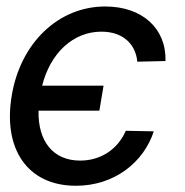

<svg xmlns="http://www.w3.org/2000/svg" viewBox="-20 -573 583 604"><path d="M305.8 -303.6H112.6C138.8 -407.3 210.9 -473.4 299 -473.4C371.8 -473.4 407.7 -429 411.9 -378.9L500.7 -381C503.2 -484 427.2 -552.6 311.1 -552.6C162.3 -552.6 44 -436.1 17 -272.7C-11.4 -105.5 65.7 11.4 218.8 11.4C339.8 11.4 431.8 -62.1 463.8 -159.8L375.7 -161.6C350.5 -103.3 296.9 -67.8 232.2 -67.8C147.4 -67.8 99.1 -128.2 101.2 -224.8H292.6Z"/></svg>

Font: Margiela Sans Text
Style: Italic
Weight: 400
Italic angle: -9.39999°
Designer: Stefan Endress, Andreas Faust
Version: Version 1.100;FEAKit 1.0